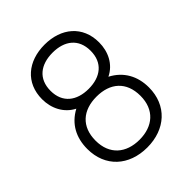

<svg xmlns="http://www.w3.org/2000/svg" viewBox="-210 -855 990 990"><g transform="rotate(-45 285.0 -360.0)"><path d="M400.5 -385C462 -415 492 -477 492 -544.5C492 -664 405.5 -735 284.5 -735C163.5 -735 76.5 -664 76.5 -544.5C76.5 -478 107 -416 167 -385.5C94 -346.5 60 -280 60 -198.5C60 -68 151.5 15 284.5 15C417 15 509.5 -68 509.5 -198.5C509.5 -280 473.5 -347 400.5 -385ZM284.5 -676.5C371.5 -676.5 430.5 -632 430.5 -544.5C430.5 -457.5 371.5 -412.5 284.5 -412.5C197.5 -412.5 138 -457.5 138 -544.5C138 -632 197.5 -676.5 284.5 -676.5ZM284.5 -41.5C187 -41.5 120.5 -97 120.5 -198.5C120.5 -301.5 185.5 -356 284.5 -356C383.5 -356 448 -301.5 448 -198.5C448 -97 381.5 -41.5 284.5 -41.5Z"/></g></svg>

Font: Hauora Light
Style: Regular
Weight: 300
Designer: Wayne Shih
Foundry: WCYS
Version: Version 1.001;hotconv 1.0.109;makeotfexe 2.5.65596